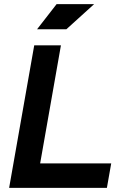

<svg xmlns="http://www.w3.org/2000/svg" viewBox="-20 -914 626 934"><path d="M24.4 0 146.5 -693.4H276.4L175.3 -119.1H521L500 0ZM160.2 -771.5 255.4 -894H438L302.7 -771.5Z"/></svg>

Font: CaskaydiaCove NF
Style: Bold Italic
Weight: 700
Italic angle: -10°
Designer: Aaron Bell
Foundry: Saja Typeworks
Version: Version 2111.001; VTT 6.35;Nerd Fonts 3.2.1